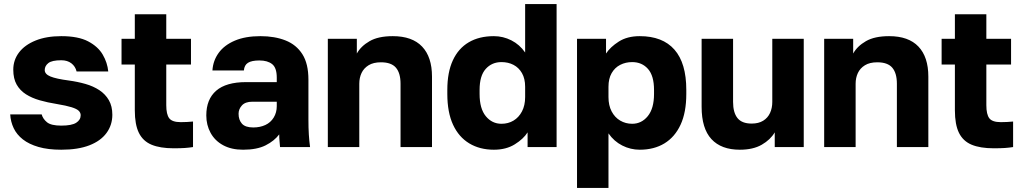

<svg xmlns="http://www.w3.org/2000/svg" viewBox="-20 -720 5010 940"><path d="M280 13Q215 13 168.5 -0.5Q122 -14 92 -37.5Q62 -61 47 -92.5Q32 -124 30 -160H184Q190 -138 210 -121.5Q230 -105 280 -105Q331 -105 353 -119Q375 -133 375 -156Q375 -168 365.5 -177.5Q356 -187 330.5 -195Q305 -203 257 -211Q213 -218 174.5 -229Q136 -240 107 -258.5Q78 -277 61.5 -306Q45 -335 45 -379Q45 -426 73 -463Q101 -500 154 -521.5Q207 -543 280 -543Q363 -543 411.5 -517.5Q460 -492 483 -452.5Q506 -413 510 -370H355Q349 -395 329.5 -410Q310 -425 280 -425Q234 -425 216.5 -411Q199 -397 199 -377Q199 -357 227 -345.5Q255 -334 316 -326Q360 -320 398.5 -309Q437 -298 466.5 -278.5Q496 -259 513 -229.5Q530 -200 530 -158Q530 -108 501.5 -69Q473 -30 417.5 -8.5Q362 13 280 13Z M830 6Q764 6 722 -11.5Q680 -29 660 -69.5Q640 -110 640 -180V-404H575V-530H640V-650H794V-530H915V-404H794V-205Q794 -160 808.5 -141Q823 -122 865 -122Q895 -122 925 -125V0Q906 3 885 4.5Q864 6 830 6Z M1170 13Q1113 13 1072.5 -9Q1032 -31 1011 -69.5Q990 -108 990 -155Q990 -234 1038.5 -276Q1087 -318 1185 -318H1335V-340Q1335 -388 1312.5 -406Q1290 -424 1250 -424Q1212 -424 1194 -412.5Q1176 -401 1174 -375H1020Q1023 -423 1050.5 -461Q1078 -499 1129.5 -521Q1181 -543 1255 -543Q1325 -543 1378 -522Q1431 -501 1460.5 -454.5Q1490 -408 1490 -330V-135Q1490 -93 1492 -61.5Q1494 -30 1498 0H1351Q1350 -17 1348.5 -30Q1347 -43 1347 -62Q1323 -30 1280.5 -8.5Q1238 13 1170 13ZM1220 -96Q1253 -96 1279 -108Q1305 -120 1320 -144.5Q1335 -169 1335 -200V-222H1215Q1181 -222 1164.5 -204Q1148 -186 1148 -163Q1148 -133 1164.5 -114.5Q1181 -96 1220 -96Z M1585 0V-530H1727V-458Q1747 -494 1789.5 -518.5Q1832 -543 1903 -543Q1998 -543 2046.5 -492Q2095 -441 2095 -345V0H1941V-310Q1941 -362 1918.5 -388.5Q1896 -415 1845 -415Q1808 -415 1784.5 -400.5Q1761 -386 1750 -362.5Q1739 -339 1739 -310V0Z M2398 13Q2329 13 2277.5 -18Q2226 -49 2198 -109.5Q2170 -170 2170 -260V-280Q2170 -366 2197 -424.5Q2224 -483 2275 -513Q2326 -543 2398 -543Q2443 -543 2483.5 -522.5Q2524 -502 2551 -463V-700H2705V0H2563V-72Q2543 -40 2500.5 -13.5Q2458 13 2398 13ZM2435 -114Q2468 -114 2494 -129.5Q2520 -145 2535.5 -174.5Q2551 -204 2551 -245V-295Q2551 -335 2535.5 -362Q2520 -389 2494 -402.5Q2468 -416 2435 -416Q2388 -416 2358 -382.5Q2328 -349 2328 -280V-260Q2328 -188 2358.5 -151Q2389 -114 2435 -114Z M2805 200V-530H2947V-458Q2968 -490 3009.5 -516.5Q3051 -543 3112 -543Q3224 -543 3282 -477Q3340 -411 3340 -280V-260Q3340 -170 3312 -109.5Q3284 -49 3233 -18Q3182 13 3112 13Q3067 13 3026.5 -7.5Q2986 -28 2959 -67V200ZM3075 -114Q3121 -114 3151.5 -151.5Q3182 -189 3182 -260V-280Q3182 -349 3152.5 -382.5Q3123 -416 3075 -416Q3043 -416 3016.5 -402.5Q2990 -389 2974.5 -362Q2959 -335 2959 -295V-245Q2959 -204 2974.5 -174.5Q2990 -145 3016.5 -129.5Q3043 -114 3075 -114Z M3602 13Q3511 13 3463 -39Q3415 -91 3415 -197V-530H3569V-221Q3569 -169 3590.5 -142Q3612 -115 3660 -115Q3694 -115 3716.5 -129Q3739 -143 3750 -167Q3761 -191 3761 -221V-530H3915V0H3773V-72Q3752 -36 3709.5 -11.5Q3667 13 3602 13Z M4015 0V-530H4157V-458Q4177 -494 4219.5 -518.5Q4262 -543 4333 -543Q4428 -543 4476.5 -492Q4525 -441 4525 -345V0H4371V-310Q4371 -362 4348.5 -388.5Q4326 -415 4275 -415Q4238 -415 4214.5 -400.5Q4191 -386 4180 -362.5Q4169 -339 4169 -310V0Z M4845 6Q4779 6 4737 -11.5Q4695 -29 4675 -69.5Q4655 -110 4655 -180V-404H4590V-530H4655V-650H4809V-530H4930V-404H4809V-205Q4809 -160 4823.5 -141Q4838 -122 4880 -122Q4910 -122 4940 -125V0Q4921 3 4900 4.5Q4879 6 4845 6Z"/></svg>

Font: Golos Text
Style: Bold
Weight: 700
Designer: A.Korolkova, Vitaly Kuzmin
Foundry: ParaType Ltd
Version: Version 2.004